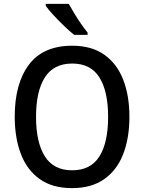

<svg xmlns="http://www.w3.org/2000/svg" viewBox="-20 -961 744 991"><path d="M648 -358Q648 -249 616 -166Q584 -83 518 -36.5Q452 10 352 10Q250 10 184.5 -37Q119 -84 87.5 -167Q56 -250 56 -359Q56 -530 129.5 -627.5Q203 -725 353 -725Q453 -725 518.5 -678.5Q584 -632 616 -549.5Q648 -467 648 -358ZM166 -358Q166 -226 211.5 -154Q257 -82 352 -82Q448 -82 493 -153.5Q538 -225 538 -358Q538 -490 493 -561.5Q448 -633 353 -633Q257 -633 211.5 -561.5Q166 -490 166 -358ZM335 -941Q347 -919 364 -891Q381 -863 399 -837Q417 -811 432 -793V-781H363Q341 -798 311.5 -826.5Q282 -855 255.5 -883.5Q229 -912 216 -931V-941Z"/></svg>

Font: Noto Sans Thai SemCond Med
Style: Regular
Weight: 500
Width: 4
Designer: Monotype Design Team
Foundry: Monotype Imaging Inc.
Version: Version 2.002; ttfautohint (v1.8.4.7-5d5b)